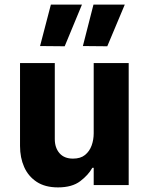

<svg xmlns="http://www.w3.org/2000/svg" viewBox="-20 -804 641 834"><path d="M261 -603 154 -604 201 -784H336ZM446 -603 340 -604 386 -784H522ZM232 10Q176 10 139.5 -14Q103 -38 85 -78.5Q67 -119 67 -170V-530H218V-200Q218 -162 238.5 -138.5Q259 -115 297 -115Q330 -115 349.5 -131Q369 -147 378 -172Q387 -197 387 -225V-530H539V0H387V-75H381Q364 -44 328.5 -17Q293 10 232 10Z"/></svg>

Font: Be Vietnam Pro
Style: Bold
Weight: 700
Designer: Lam Bao, Tony Le, Vietanh Nguyen
Foundry: Yellow Type Foundry
Version: Version 1.002; ttfautohint (v1.8.3)